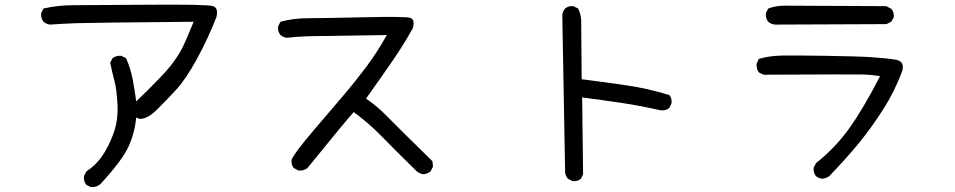

<svg xmlns="http://www.w3.org/2000/svg" viewBox="-20 -725 4040 812"><path d="M364 66 345 57Q333 41 335 20L345 0Q384 -25 411 -63.5Q438 -102 459 -158Q480 -214 477 -279.5Q474 -345 464 -383Q454 -421 446 -460L456 -479Q472 -491 493 -489L513 -479Q532 -437 541 -390Q550 -343 556 -296Q669 -405 701 -446Q733 -487 750.5 -521.5Q768 -556 799 -633Q362 -629 305 -627Q248 -625 191 -621Q176 -623 164 -633Q152 -648 154 -670L164 -689Q225 -703 289.5 -703Q354 -703 605.5 -705Q857 -707 881 -699Q905 -691 895 -652Q859 -560 812.5 -475Q766 -390 724 -344.5Q682 -299 643 -260.5Q604 -222 571 -222L556 -228Q550 -163 523.5 -105Q497 -47 407 51Q390 68 364 66Z M1771 12Q1756 10 1743 0Q1649 -92 1593.5 -149Q1538 -206 1476 -251Q1452 -226 1280 -14Q1265 -2 1242 -4L1223 -14Q1211 -27 1213 -49Q1223 -76 1310 -178Q1397 -280 1438 -328Q1479 -376 1527 -439.5Q1575 -503 1616 -577Q1353 -573 1298.5 -572Q1244 -571 1193 -565Q1178 -567 1166 -577Q1154 -591 1156 -613L1166 -633Q1221 -648 1283 -648Q1345 -648 1519.5 -652Q1694 -656 1715 -649.5Q1736 -643 1726 -606Q1687 -536 1642 -470.5Q1597 -405 1528 -308Q1575 -276 1615 -235Q1655 -194 1809 -43L1811 -20L1801 0Q1787 10 1771 12Z M2401 41 2382 31Q2372 20 2370 4L2358 -662Q2360 -678 2370 -689Q2384 -701 2405 -699L2425 -689Q2440 -660 2438 -623L2440 -390Q2534 -378 2627 -364.5Q2720 -351 2811 -323Q2822 -310 2820 -288L2811 -269Q2795 -255 2771 -259Q2688 -278 2607 -290Q2526 -302 2442 -313L2446 12L2437 31Q2423 43 2401 41Z M3458 31Q3442 29 3431 20Q3419 6 3421 -16L3431 -35Q3513 -100 3572.5 -183.5Q3632 -267 3702 -403Q3665 -409 3625 -410Q3585 -411 3209 -409L3189 -419Q3178 -435 3180 -456L3189 -476Q3234 -489 3285.5 -490Q3337 -491 3471.5 -489Q3606 -487 3667 -483Q3728 -479 3768 -472.5Q3808 -466 3795 -423Q3764 -339 3715.5 -263Q3667 -187 3615 -123Q3563 -59 3487 20Q3474 29 3458 31ZM3257 -621Q3240 -623 3229 -633Q3217 -648 3219 -670L3229 -689Q3261 -701 3297 -701Q3333 -701 3728 -699L3749 -688Q3762 -674 3760 -652L3749 -633L3729 -623Z"/></svg>

Font: Kosefont JP
Style: Regular
Weight: 400
Designer: Nozomi Seto 瀬戸のぞみ
Version: Version 3.00;June 19, 2020